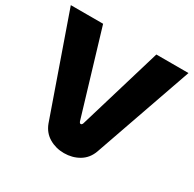

<svg xmlns="http://www.w3.org/2000/svg" viewBox="-156 -864 1049 1040"><g transform="rotate(30 368.0 -343.5)"><path d="M368 13Q317 13 275.5 -11.5Q234 -36 216 -84L0 -700H202L358 -179Q362 -169 368 -169Q375 -169 379 -179L535 -700H736L521 -85Q503 -36 461.5 -11.5Q420 13 368 13Z"/></g></svg>

Font: MuseoModerno ExtraBold
Style: Regular
Weight: 800
Designer: Pablo Cosgaya, Héctor Gatti, Marcela Romero, and the Authors of The MuseoModerno Project.
Foundry: Omnibus-Type Team
Version: Version 1.001